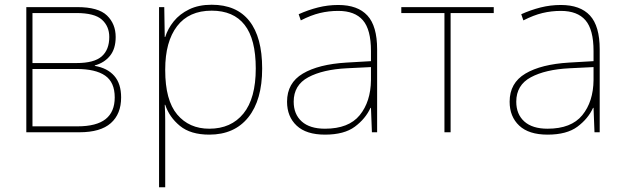

<svg xmlns="http://www.w3.org/2000/svg" viewBox="-20 -558 2633 810"><path d="M468 -402Q468 -352 444 -322.5Q420 -293 380 -282V-280Q433 -271 462 -238Q491 -205 491 -147Q491 -77 447.5 -38.5Q404 0 315 0H91V-528H306Q395 -528 431.5 -492.5Q468 -457 468 -402ZM441 -402Q441 -447 410 -475Q379 -503 302 -503H117V-292H303Q377 -292 409 -320Q441 -348 441 -402ZM464 -147Q464 -211 423.5 -239Q383 -267 303 -267H117V-25H307Q387 -25 425.5 -55.5Q464 -86 464 -147Z M873 -538Q978 -538 1032 -469.5Q1086 -401 1086 -269Q1086 -136 1027.5 -63Q969 10 863 10Q784 10 739 -27Q694 -64 677 -116H675Q677 -82 677 -49.5Q677 -17 677 15V232H651V-528H673L675 -402H677Q688 -437 713 -468Q738 -499 778 -518.5Q818 -538 873 -538ZM873 -513Q777 -513 727 -447.5Q677 -382 677 -265V-262Q677 -135 727.5 -75Q778 -15 863 -15Q955 -15 1007 -79Q1059 -143 1059 -269Q1059 -393 1012 -453Q965 -513 873 -513Z M1407 -537Q1489 -537 1530 -492.5Q1571 -448 1571 -350V0H1549L1545 -103H1543Q1522 -57 1477 -23.5Q1432 10 1351 10Q1272 10 1231.5 -28Q1191 -66 1191 -129Q1191 -208 1257.5 -247.5Q1324 -287 1442 -294L1545 -300V-343Q1545 -433 1511 -472.5Q1477 -512 1407 -512Q1367 -512 1329.5 -503Q1292 -494 1249 -472L1240 -498Q1280 -516 1321.5 -526.5Q1363 -537 1407 -537ZM1444 -270Q1342 -265 1280.5 -232Q1219 -199 1219 -129Q1219 -76 1253 -45.5Q1287 -15 1351 -15Q1451 -15 1497.5 -72Q1544 -129 1545 -220V-275Z M2063 -503H1881V0H1855V-503H1673V-528H2063Z M2346 -537Q2428 -537 2469 -492.5Q2510 -448 2510 -350V0H2488L2484 -103H2482Q2461 -57 2416 -23.5Q2371 10 2290 10Q2211 10 2170.5 -28Q2130 -66 2130 -129Q2130 -208 2196.5 -247.5Q2263 -287 2381 -294L2484 -300V-343Q2484 -433 2450 -472.5Q2416 -512 2346 -512Q2306 -512 2268.5 -503Q2231 -494 2188 -472L2179 -498Q2219 -516 2260.5 -526.5Q2302 -537 2346 -537ZM2383 -270Q2281 -265 2219.5 -232Q2158 -199 2158 -129Q2158 -76 2192 -45.5Q2226 -15 2290 -15Q2390 -15 2436.5 -72Q2483 -129 2484 -220V-275Z"/></svg>

Font: Noto Sans Thin
Style: Regular
Weight: 100
Designer: Monotype Design Team
Foundry: Monotype Imaging Inc.
Version: Version 2.007